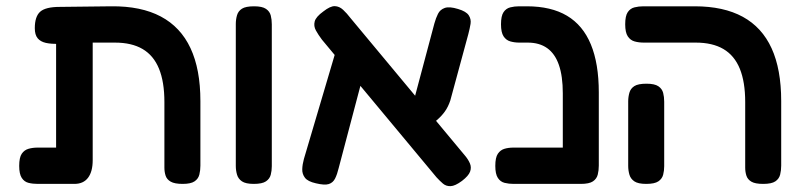

<svg xmlns="http://www.w3.org/2000/svg" viewBox="-20 -604 2663 640"><path d="M106 9Q89 9 75 5.5Q61 2 52.5 -11Q44 -24 44 -51Q44 -79 52.5 -91.5Q61 -104 75 -108Q89 -112 105 -112H167V-501L233 -462Q202 -459 176.5 -458Q151 -457 133 -461Q115 -465 105.5 -476.5Q96 -488 96 -510Q96 -549 114 -565Q132 -581 179 -581L351 -583Q450 -584 516 -549Q582 -514 615 -443.5Q648 -373 648 -267V-52Q648 -36 644.5 -22Q641 -8 628.5 0.5Q616 9 589 9Q562 9 549 1.5Q536 -6 532 -18.5Q528 -31 528 -45V-264Q528 -331 510 -375Q492 -419 455.5 -440.5Q419 -462 363 -462H289V-70Q289 -32 273.5 -11.5Q258 9 228 9Z M826 9Q799 9 786.5 0.5Q774 -8 770 -22Q766 -36 766 -51V-524Q766 -539 770 -553Q774 -567 786.5 -575Q799 -583 827 -583Q854 -583 866.5 -574.5Q879 -566 882.5 -552.5Q886 -539 886 -523V-50Q886 -35 882.5 -21.5Q879 -8 866.5 0.5Q854 9 826 9Z M1520 -1Q1497 16 1482 16.5Q1467 17 1456.5 8Q1446 -1 1435 -13L1053 -472Q1041 -488 1033 -502.5Q1025 -517 1029 -532.5Q1033 -548 1058 -566Q1081 -584 1096 -583.5Q1111 -583 1123.5 -571.5Q1136 -560 1149 -543L1531 -84Q1541 -72 1546.5 -59Q1552 -46 1547 -32Q1542 -18 1520 -1ZM1033 7Q1006 1 996.5 -11.5Q987 -24 987.5 -40Q988 -56 993 -74L1103 -446L1203 -400L1109 -44Q1104 -23 1097 -9Q1090 5 1076 9.5Q1062 14 1033 7ZM1394 -169 1347 -222 1428 -526Q1433 -544 1440 -558Q1447 -572 1462.5 -577.5Q1478 -583 1507 -574Q1534 -566 1542.5 -553Q1551 -540 1548.5 -524.5Q1546 -509 1541 -490L1481 -269Q1474 -248 1463 -232.5Q1452 -217 1435.5 -203Q1419 -189 1394 -169Z M1916 9Q1890 9 1877 1.5Q1864 -6 1860 -18.5Q1856 -31 1856 -45V-293Q1856 -350 1843 -387.5Q1830 -425 1804 -443.5Q1778 -462 1739 -462H1711Q1695 -462 1681 -466Q1667 -470 1658.5 -483Q1650 -496 1650 -523Q1650 -551 1658.5 -563.5Q1667 -576 1681 -579.5Q1695 -583 1710 -583H1736Q1817 -583 1870 -551.5Q1923 -520 1949.5 -456Q1976 -392 1976 -296V-52Q1976 -36 1972.5 -22Q1969 -8 1956.5 0.5Q1944 9 1916 9ZM1692 9Q1676 9 1662 5.5Q1648 2 1639.5 -11Q1631 -24 1631 -51Q1631 -79 1639.5 -91.5Q1648 -104 1661.5 -108Q1675 -112 1691 -112H1922L1921 9Z M2524 9Q2497 9 2484.5 1.5Q2472 -6 2468 -18.5Q2464 -31 2464 -45V-264Q2464 -331 2446 -375Q2428 -419 2391.5 -440.5Q2355 -462 2299 -462H2126Q2109 -462 2095 -466Q2081 -470 2072.5 -483Q2064 -496 2064 -523Q2064 -551 2072.5 -563.5Q2081 -576 2095 -579.5Q2109 -583 2125 -583H2296Q2392 -583 2456 -548Q2520 -513 2552 -443Q2584 -373 2584 -267V-52Q2584 -36 2580.5 -22Q2577 -8 2564.5 0.5Q2552 9 2524 9ZM2134 9Q2107 9 2094.5 0.5Q2082 -8 2078 -22Q2074 -36 2074 -51V-266Q2074 -281 2078 -295Q2082 -309 2094.5 -317Q2107 -325 2135 -325Q2162 -325 2174.5 -316.5Q2187 -308 2190.5 -294.5Q2194 -281 2194 -265V-50Q2194 -35 2190.5 -21.5Q2187 -8 2174.5 0.5Q2162 9 2134 9Z"/></svg>

Font: Fredoka Medium
Style: Regular
Weight: 500
Designer: Ben Nathan
Foundry: Milena B. Brandão, Ben Nathan
Version: Version 2.001